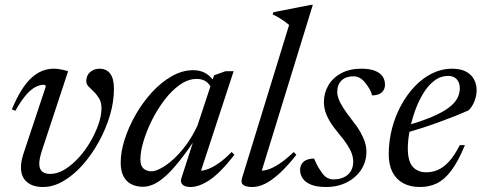

<svg xmlns="http://www.w3.org/2000/svg" viewBox="-20 -740 1936 770"><path d="M437 -383.5Q437 -332 420.8 -277.2Q404.5 -222.5 376.2 -171.2Q348 -120 311.8 -79Q275.5 -38 234.5 -14Q193.5 10 152.5 10Q111 10 87.5 -10.5Q64 -31 64 -68.5Q64 -93 74 -123.5L163.5 -392.5Q163.5 -395.5 161.8 -397.8Q160 -400 155.5 -400Q140 -400 122.5 -391.2Q105 -382.5 85 -359.8Q65 -337 41.5 -295.5L27.5 -301.5Q47 -348 67 -379.5Q87 -411 108 -429.5Q129 -448 150.8 -456.2Q172.5 -464.5 195.5 -464.5Q206 -464.5 215.5 -463Q225 -461.5 234.5 -459.5Q244 -457.5 253 -454L147.5 -134Q142.5 -118 140 -105.5Q137.5 -93 137.5 -83.5Q137.5 -62 149 -52.2Q160.5 -42.5 181 -42.5Q210.5 -42.5 239.8 -60.5Q269 -78.5 295.5 -107.5Q322 -136.5 342.5 -171.8Q363 -207 375 -241.8Q387 -276.5 387 -305.5Q387 -329 377.8 -344.8Q368.5 -360.5 356.5 -372Q344.5 -383.5 335.2 -393Q326 -402.5 326 -414Q326 -438 341.8 -451.2Q357.5 -464.5 379 -464.5Q407 -464.5 422 -444.5Q437 -424.5 437 -383.5Z M707.5 -25.5 762.5 -196H773Q732.5 -135.5 700.8 -95.8Q669 -56 643 -33Q617 -10 595.2 -0.5Q573.5 9 553.5 9Q527 9 506.8 -1.2Q486.5 -11.5 475.2 -33Q464 -54.5 464 -88Q464 -131 480 -181Q496 -231 524 -280Q552 -329 589 -369.5Q626 -410 668.5 -434.2Q711 -458.5 755 -458.5Q784 -458.5 804.8 -446.2Q825.5 -434 842 -409.5L827 -387Q820 -404 805.2 -413.8Q790.5 -423.5 769 -423.5Q734.5 -423.5 701.5 -400.2Q668.5 -377 639.8 -339.2Q611 -301.5 589.2 -257.8Q567.5 -214 555.2 -172.5Q543 -131 543 -100.5Q543 -75.5 555.5 -64.2Q568 -53 587.5 -53Q603 -53 626.2 -65.5Q649.5 -78 675.5 -101.5Q701.5 -125 726.8 -159.2Q752 -193.5 772 -236.5L838.5 -438L884.5 -454.5H917L780.5 -38L771.5 -56Q787 -53 808.8 -60Q830.5 -67 856.2 -84.8Q882 -102.5 909 -130.5L920 -119Q863.5 -46.5 821 -18.2Q778.5 10 744.5 10Q722 10 712 0.2Q702 -9.5 707.5 -25.5Z M1139.5 -640Q1130.5 -647.5 1120.8 -654.5Q1111 -661.5 1099.5 -668.5Q1088 -675.5 1073.5 -682L1076.5 -691L1226.5 -720.5H1234.5L1025.5 -41.5L1018.5 -57Q1032 -53.5 1052.8 -59.5Q1073.5 -65.5 1100.2 -83Q1127 -100.5 1158 -130.5L1168.5 -119Q1131 -71.5 1099.2 -43Q1067.5 -14.5 1041.2 -2.2Q1015 10 992.5 10Q966.5 10 955.5 1.5Q944.5 -7 951 -27Z M1239.5 -104Q1244.5 -93 1250.2 -81Q1256 -69 1268 -51.5Q1280 -33.5 1292 -27Q1304 -20.5 1317 -20.5Q1340.5 -20.5 1358.5 -28.8Q1376.5 -37 1386.5 -53Q1396.5 -69 1396.5 -91.5Q1396.5 -106.5 1391.2 -122.5Q1386 -138.5 1373.2 -158.5Q1360.5 -178.5 1337.5 -205.5Q1315 -232.5 1302.2 -254.2Q1289.5 -276 1284.2 -294.5Q1279 -313 1279 -330.5Q1279 -367.5 1297 -398Q1315 -428.5 1348.8 -446.5Q1382.5 -464.5 1429 -464.5Q1463 -464.5 1484 -456Q1505 -447.5 1514.5 -433.2Q1524 -419 1524 -400.5Q1524 -388 1518.2 -378.2Q1512.5 -368.5 1501 -363Q1489.5 -357.5 1472 -357.5Q1469.5 -369.5 1464 -379.5Q1458.5 -389.5 1447.5 -404.5Q1436.5 -419.5 1424 -426.8Q1411.5 -434 1398 -434Q1367.5 -434 1350 -417.5Q1332.5 -401 1332.5 -371Q1332.5 -358.5 1337.8 -343.8Q1343 -329 1355.5 -309.2Q1368 -289.5 1390 -261Q1412 -233.5 1425 -210.8Q1438 -188 1443.8 -168.8Q1449.5 -149.5 1449.5 -131.5Q1449.5 -91 1428.2 -59Q1407 -27 1370.5 -8.5Q1334 10 1287.5 10Q1251 10 1228 0.8Q1205 -8.5 1194.2 -24.2Q1183.5 -40 1183.5 -58Q1183.5 -72 1190 -82.5Q1196.5 -93 1209 -98.5Q1221.5 -104 1239.5 -104Z M1777.5 -435.5Q1746.5 -435.5 1721 -415.8Q1695.5 -396 1676 -363.2Q1656.5 -330.5 1643 -291.5Q1629.5 -252.5 1622.5 -214Q1615.5 -175.5 1615.5 -145Q1615.5 -93 1635.5 -71Q1655.5 -49 1689.5 -49Q1714 -49 1736.5 -58.8Q1759 -68.5 1780.8 -92.2Q1802.5 -116 1824 -158H1844.5Q1817.5 -92.5 1790 -56Q1762.5 -19.5 1732 -4.8Q1701.5 10 1664.5 10Q1625.5 10 1597.5 -5Q1569.5 -20 1554.2 -49.2Q1539 -78.5 1539 -121Q1539 -174 1552 -224.2Q1565 -274.5 1588.8 -318Q1612.5 -361.5 1644.2 -394.5Q1676 -427.5 1713.8 -446Q1751.5 -464.5 1792 -464.5Q1827 -464.5 1849 -452.8Q1871 -441 1881.2 -421.2Q1891.5 -401.5 1891.5 -378.5Q1891.5 -357 1883.2 -335.2Q1875 -313.5 1860 -298Q1836 -287 1806.5 -275.2Q1777 -263.5 1744.2 -251.5Q1711.5 -239.5 1677 -228.2Q1642.5 -217 1608 -207L1610 -236Q1661.5 -251 1698.5 -265.8Q1735.5 -280.5 1759.8 -295Q1784 -309.5 1798 -324.2Q1812 -339 1818 -354.5Q1824 -370 1824 -386Q1824 -401 1818.5 -412Q1813 -423 1802.8 -429.2Q1792.5 -435.5 1777.5 -435.5Z"/></svg>

Font: Newsreader 36pt
Style: Italic
Weight: 400
Italic angle: -17°
Designer: Hugues Gentile
Foundry: Production Type
Version: Version 1.003